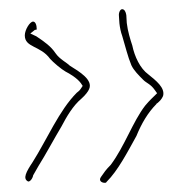

<svg xmlns="http://www.w3.org/2000/svg" viewBox="-20 -454 416 418"><path d="M34 -377C34 -350 68 -355 89 -326C96 -318 114 -303 123 -298C131 -294 148 -284 156 -273L160 -267L156 -261C153 -256 149 -254 147 -252C109 -214 82 -150 51 -101C37 -80 29 -65 41 -59C43 -58 49 -61 52 -71V-72L64 -93C78 -115 99 -154 114 -179C125 -200 139 -224 157 -239C166 -247 172 -255 174 -260C183 -280 153 -298 132 -311C125 -318 110 -325 101 -338C91 -353 77 -363 59 -375L46 -381L56 -389C59 -389 60 -390 60 -390C60 -400 57 -407 52 -407C45 -407 34 -389 34 -377ZM200 -69C194 -61 201 -56 208 -56C210 -56 211 -56 212 -58C237 -83 257 -122 277 -158C288 -185 302 -209 321 -228V-229H322C328 -234 332 -238 335 -245C340 -263 319 -279 303 -292C285 -305 273 -331 268 -355C264 -367 258 -386 256 -404L255 -421C254 -428 251 -434 246 -434C241 -434 238 -425 239 -419V-418L240 -403C241 -394 243 -384 246 -376C253 -353 258 -331 266 -312C271 -301 282 -290 292 -280C299 -273 308 -271 317 -258L322 -251C312 -241 306 -236 296 -224C269 -189 251 -135 221 -95C210 -84 207 -79 200 -69Z"/></svg>

Font: Stray Cat
Style: ExLtCn
Weight: 200
Version: Version 1.0